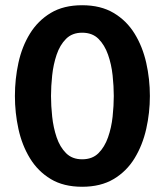

<svg xmlns="http://www.w3.org/2000/svg" viewBox="-20 -710 630 734"><path d="M294 4Q223 4 174 -25.5Q125 -55 94.5 -105Q64 -155 50.5 -217Q37 -279 37 -343Q37 -408 50.5 -470Q64 -532 94.5 -581.5Q125 -631 174 -660.5Q223 -690 294 -690Q365 -690 414.5 -660.5Q464 -631 494.5 -581.5Q525 -532 539 -470Q553 -408 553 -343Q553 -279 539 -217Q525 -155 494.5 -105Q464 -55 414.5 -25.5Q365 4 294 4ZM294 -101Q333 -101 356.5 -124.5Q380 -148 393 -185Q406 -222 410.5 -264Q415 -306 415 -343Q415 -380 410.5 -422Q406 -464 393 -501Q380 -538 356.5 -561.5Q333 -585 294 -585Q256 -585 232.5 -561.5Q209 -538 196.5 -501Q184 -464 179.5 -422Q175 -380 175 -343Q175 -306 179.5 -264Q184 -222 196.5 -185Q209 -148 232.5 -124.5Q256 -101 294 -101Z"/></svg>

Font: Kreon
Style: Bold
Weight: 700
Designer: Julia Petretta
Foundry: Julia Petretta and Eli Heuer
Version: Version 2.002